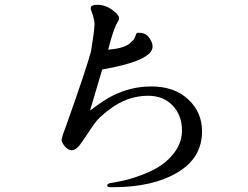

<svg xmlns="http://www.w3.org/2000/svg" viewBox="-20 -738 1040 804"><path d="M376 -638Q375 -659 361 -697Q359 -701 360 -705Q360 -718 390 -718Q428 -717 461 -688Q479 -672 479 -662Q479 -655 471 -643Q455 -617 433 -530Q510 -536 531 -564Q543 -572 549 -592Q551 -602 559 -601Q586 -601 599 -587Q619 -564 619 -543Q619 -484 408 -447Q383 -362 357 -275Q416 -320 453 -338Q527 -375 610 -376Q711 -377 770 -320Q826 -267 826 -188Q826 -76 722 -15Q619 46 451 46Q428 47 429 39Q428 31 445 28Q528 16 604 -18Q680 -51 719 -112Q742 -149 742 -192Q742 -255 703 -296Q664 -337 600 -337Q512 -337 436 -278Q395 -248 373 -217L325 -146Q301 -109 281 -109Q264 -109 250 -127Q236 -145 238 -154Q242 -173 256 -209Q336 -433 361 -522Q375 -607 376 -638Z"/></svg>

Font: ChillKai
Style: Regular
Weight: 400
Designer: ChillType
Foundry: 寒蝉字型
Version: Version 2.000